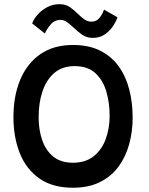

<svg xmlns="http://www.w3.org/2000/svg" viewBox="-20 -876 717 922"><path d="M330.5 25.5Q231.5 25.5 168.2 -19.5Q105 -64.5 74.8 -141.2Q44.5 -218 44.5 -313Q44.5 -414.5 77 -492.8Q109.5 -571 173.2 -615.5Q237 -660 330.5 -660Q407.5 -660 462 -632.2Q516.5 -604.5 550.8 -556.2Q585 -508 601 -445Q617 -382 617 -311.5Q617 -244 600.2 -183.2Q583.5 -122.5 548.8 -75.5Q514 -28.5 459.8 -1.5Q405.5 25.5 330.5 25.5ZM330 -94.5Q391 -94.5 430 -125.8Q469 -157 487.8 -208.5Q506.5 -260 506.5 -320Q506.5 -380.5 491 -435Q475.5 -489.5 438.8 -524Q402 -558.5 338 -558.5Q279.5 -558.5 241.2 -526Q203 -493.5 184.2 -438Q165.5 -382.5 165.5 -313Q165.5 -252.5 182.8 -202.8Q200 -153 236.2 -123.8Q272.5 -94.5 330 -94.5ZM134.5 -763.5Q142 -785 161 -806.2Q180 -827.5 207 -841.8Q234 -856 266 -856Q295 -856 315.5 -841.8Q336 -827.5 353 -810.5Q368 -795.5 383.8 -783.8Q399.5 -772 420 -772Q442.5 -772 457.2 -789.5Q472 -807 479.5 -830L544 -793Q540 -778 525.5 -754.5Q511 -731 485.8 -712.5Q460.5 -694 425 -694Q396 -694 373.5 -710Q351 -726 332.5 -744Q317 -758.5 302.2 -769.5Q287.5 -780.5 271.5 -780.5Q241.5 -780.5 222.8 -758Q204 -735.5 195.5 -715Z"/></svg>

Font: Grandstander Medium
Style: Regular
Weight: 500
Designer: Tyler Finck
Foundry: Etcetera Type Co
Version: Version 1.200; ttfautohint (v1.8.3)